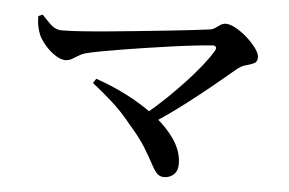

<svg xmlns="http://www.w3.org/2000/svg" viewBox="-46 -699 1092 726"><g transform="rotate(5 500.0 -336.0)"><path d="M507 -267Q546 -299 583 -334.5Q620 -370 652.5 -405Q685 -440 710 -471.5Q735 -503 750 -528Q756 -538 753 -544Q750 -550 739 -549Q712 -547 672 -542.5Q632 -538 586 -531.5Q540 -525 492.5 -518Q445 -511 400.5 -503.5Q356 -496 320.5 -489.5Q285 -483 263 -477Q251 -474 238.5 -466Q226 -458 214.5 -451.5Q203 -445 190 -445Q173 -445 151.5 -459Q130 -473 112.5 -493.5Q95 -514 87 -532Q82 -544 78 -561.5Q74 -579 74 -602L90 -609Q103 -596 114.5 -583.5Q126 -571 138.5 -563.5Q151 -556 168 -556Q195 -556 239 -559Q283 -562 337.5 -567Q392 -572 450 -578Q508 -584 561.5 -589.5Q615 -595 657.5 -600Q700 -605 722 -608Q735 -609 744.5 -616Q754 -623 763.5 -629Q773 -635 784 -635Q799 -635 821 -623Q843 -611 864.5 -592Q886 -573 900.5 -553Q915 -533 915 -519Q915 -502 903 -496Q891 -490 873 -485.5Q855 -481 836 -465Q804 -438 758.5 -400.5Q713 -363 658 -321Q603 -279 540 -237ZM600 -37Q583 -37 572 -49.5Q561 -62 548.5 -86Q536 -110 515 -144Q494 -178 456 -221Q417 -270 377 -305.5Q337 -341 302 -368L313 -385Q370 -366 429.5 -336Q489 -306 539.5 -267.5Q590 -229 621 -184Q652 -139 652 -90Q652 -65 637 -51Q622 -37 600 -37Z"/></g></svg>

Font: Noto Serif HK ExtraLight SemiBold
Style: Regular
Weight: 600
Version: Version 2.002-H1;hotconv 1.1.0;makeotfexe 2.6.0